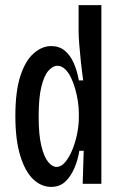

<svg xmlns="http://www.w3.org/2000/svg" viewBox="-20 -718 476 750"><path d="M180 12Q141 12 109.5 -18Q78 -48 59 -110Q40 -172 40 -265Q40 -361 59.5 -421Q79 -481 111.5 -509.5Q144 -538 180 -538Q211 -538 232.5 -520.5Q254 -503 267.5 -473Q281 -443 288 -404H305Q300 -439 296 -476Q292 -513 289.5 -545.5Q287 -578 287 -599V-698H376V-270V0H303L307 -129H290Q284 -92 270 -60Q256 -28 234.5 -8Q213 12 180 12ZM201 -66Q219 -66 234.5 -84.5Q250 -103 262 -131.5Q274 -160 281 -194Q288 -228 288 -260V-275Q288 -296 284.5 -320.5Q281 -345 274 -370Q267 -395 257 -415.5Q247 -436 233.5 -448.5Q220 -461 204 -461Q186 -461 169 -441.5Q152 -422 141.5 -379Q131 -336 131 -263Q131 -191 141.5 -148Q152 -105 168 -85.5Q184 -66 201 -66Z"/></svg>

Font: Bricolage Grotesque Condensed
Style: Regular
Weight: 400
Width: 3
Designer: Mathieu Triay
Foundry: Atelier Triay
Version: Version 1.000;gftools[0.9.30]